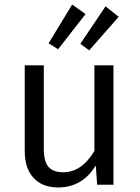

<svg xmlns="http://www.w3.org/2000/svg" viewBox="-20 -814 615 846"><path d="M298 -794 357 -752 236 -597 194 -623ZM445 -786 503 -740 373 -592 334 -621ZM480 -526V0H408L402 -85Q343 12 236 12Q167 12 128 -30Q89 -72 89 -149V-526H173V-158Q173 -103 193.5 -79Q214 -55 259 -55Q340 -55 396 -149V-526Z"/></svg>

Font: FiraGO Book
Style: Regular
Weight: 350
Designer: bBox Type
Foundry: bBox Type GmbH
Version: Version 1.001;PS 001.001;hotconv 1.0.88;makeotf.lib2.5.64775